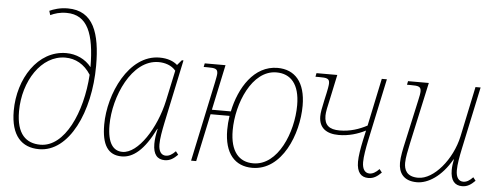

<svg xmlns="http://www.w3.org/2000/svg" viewBox="-51 -904 2721 1049"><g transform="rotate(5 1310.0 -380.0)"><path d="M192 10C356 10 463 -218 463 -471C463 -649 423 -770 282 -770C238 -770 204 -758 182 -748L189 -725C213 -736 240 -745 277 -745C393 -745 432 -643 433 -461C400 -503 349 -526 295 -526C139 -526 36 -363 36 -187C36 -50 97 10 192 10ZM197 -15C119 -15 65 -61 65 -187C65 -353 161 -501 292 -501C347 -501 397 -475 432 -419C419 -211 330 -15 197 -15Z M645 10C707 10 767 -37 826 -157H828C821 -125 817 -100 817 -74C817 -15 841 10 881 10C910 10 930 -4 952 -26L938 -44C919 -24 902 -15 885 -15C861 -15 845 -34 845 -74C845 -107 853 -149 862 -193L936 -542H927L903 -514C882 -533 849 -546 805 -546C636 -546 535 -323 535 -155C535 -45 569 10 645 10ZM647 -15C597 -15 564 -55 564 -155C564 -310 654 -521 802 -521C836 -521 873 -510 896 -482L860 -314C827 -162 733 -15 647 -15Z M1025 0H1053L1109 -262H1213C1209 -236 1207 -209 1207 -185C1207 -55 1266 10 1361 10C1524 10 1606 -196 1606 -352C1606 -481 1547 -546 1452 -546C1323 -546 1245 -418 1218 -287H1114L1167 -536H1053L1049 -516H1070C1111 -516 1126 -513 1126 -487C1126 -477 1122 -459 1118 -438ZM1364 -15C1287 -15 1237 -68 1237 -185C1237 -332 1314 -521 1448 -521C1526 -521 1576 -468 1576 -352C1576 -204 1500 -15 1364 -15Z M1816 -210C1871 -210 1919 -225 1963 -247L1951 -193C1941 -146 1934 -104 1934 -74C1934 -15 1958 10 1998 10C2027 10 2047 -4 2069 -26L2055 -44C2036 -24 2019 -15 2002 -15C1978 -15 1962 -34 1962 -74C1962 -105 1970 -150 1979 -193L2052 -536H2024L1969 -275C1926 -252 1876 -235 1819 -235C1762 -235 1735 -257 1735 -309C1735 -329 1741 -356 1753 -409L1780 -536H1666L1662 -516H1683C1724 -516 1739 -513 1739 -487C1739 -476 1737 -460 1721 -390C1712 -349 1707 -323 1707 -303C1707 -239 1749 -210 1816 -210Z M2264 10C2324 10 2398 -35 2453 -132H2455C2451 -113 2448 -91 2448 -74C2448 -15 2472 10 2512 10C2541 10 2561 -4 2583 -26L2569 -44C2550 -24 2534 -15 2516 -15C2492 -15 2476 -34 2476 -74C2476 -108 2484 -150 2493 -193L2566 -536H2538L2480 -261C2452 -131 2354 -15 2269 -15C2204 -15 2191 -54 2191 -90C2191 -118 2200 -159 2209 -202L2282 -536H2168L2164 -516H2185C2226 -516 2241 -513 2241 -487C2241 -476 2238 -459 2233 -438L2181 -202C2173 -167 2163 -120 2163 -88C2163 -35 2189 10 2264 10Z"/></g></svg>

Font: Noto Serif SemiCondensed Thin
Style: Italic
Weight: 100
Width: 4
Italic angle: -12°
Designer: Monotype Design Team
Foundry: Monotype Imaging Inc.
Version: Version 2.013